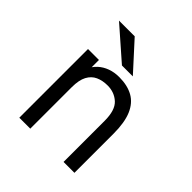

<svg xmlns="http://www.w3.org/2000/svg" viewBox="-197 -871 1010 1010"><g transform="rotate(45 308.0 -366.0)"><path d="M103.5 0V-511H185V-415.5L172 -433Q184 -461 206 -481Q228 -501 258 -512Q288 -523 324.5 -523Q385.5 -523 427.8 -499.5Q470 -476 491.8 -424.8Q513.5 -373.5 513.5 -290.5V0H432.5V-306Q432.5 -384.5 397.8 -416.5Q363 -448.5 312 -448.5Q275 -448.5 246.2 -435.5Q217.5 -422.5 201.2 -392Q185 -361.5 185 -308V0ZM291 -576 113 -732H230L372 -576Z"/></g></svg>

Font: Overpass Mono Light
Style: Regular
Weight: 400
Monospace: yes
Version: Version 4.000